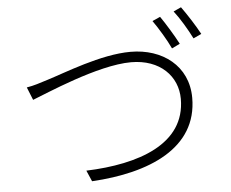

<svg xmlns="http://www.w3.org/2000/svg" viewBox="-54 -871 1109 922"><g transform="rotate(-5 500.0 -409.5)"><path d="M747 -770 709 -753C736 -715 772 -655 791 -614L830 -633C808 -675 772 -734 747 -770ZM851 -807 814 -790C843 -753 876 -697 898 -653L937 -671C917 -709 878 -770 851 -807ZM80 -488 105 -426C167 -449 428 -565 589 -565C729 -565 812 -478 812 -369C812 -151 583 -74 330 -65L353 -12C631 -28 867 -127 867 -369C867 -524 744 -615 591 -615C447 -615 268 -542 180 -515C142 -503 116 -494 80 -488Z"/></g></svg>

Font: Noto Sans CJK Light
Style: Regular
Weight: 300
Designer: Ryoko NISHIZUKA (kana & ideographs); Paul D. Hunt (Latin, Greek & Cyrillic); Wenlong ZHANG (bopomofo); Sandoll Communica
Foundry: Adobe Systems Incorporated
Version: Version 1.000;PS 1;hotconv 1.0.78;makeotf.lib2.5.61930